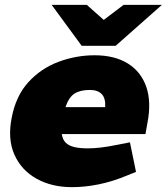

<svg xmlns="http://www.w3.org/2000/svg" viewBox="-20 -763 688 792"><path d="M277 9Q193 9 130.5 -26Q68 -61 39.5 -125Q11 -189 28 -276Q45 -367 97 -424Q149 -481 221.5 -508Q294 -535 370 -535Q453 -535 507.5 -501Q562 -467 583.5 -404.5Q605 -342 588 -255L580 -210H235Q238 -188 250.5 -175Q263 -162 286 -156.5Q309 -151 342 -151Q367 -151 396.5 -154.5Q426 -158 460 -165L516 -176L541 -54L504 -39Q444 -14 387 -2.5Q330 9 277 9ZM250 -321H414Q416 -358 399.5 -375Q383 -392 351 -392Q311 -392 287.5 -377Q264 -362 250 -321ZM317 -574 375 -656 490 -743H648L457 -574ZM317 -574 193 -743H338L436 -656L457 -574Z"/></svg>

Font: REM Black
Style: Italic
Weight: 900
Italic angle: -11°
Designer: Octavio Pardo
Foundry: Ashler Design
Version: Version 1.005;gftools[0.9.28]